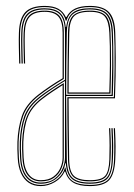

<svg xmlns="http://www.w3.org/2000/svg" viewBox="-20 -625 455 650"><path d="M118 5Q94 5 77.1 -6.4Q60.2 -17.8 50.9 -39.1Q41.5 -60.5 40 -90Q39 -108.5 38.8 -120.2Q38.5 -132 39 -145Q40.8 -192 53.9 -231.8Q67 -271.5 110 -304.8Q127 -318 148.6 -332.6Q170.2 -347.2 192 -360V-514Q192 -552 177.9 -568.5Q163.8 -585 131 -585Q96 -585 80.6 -568.2Q65.2 -551.5 64 -513.5Q63.2 -490.8 63.8 -465.6Q64.2 -440.5 65 -410H61Q60.2 -438 59.8 -465.1Q59.2 -492.2 60 -513.5Q61.2 -552.2 76.9 -570.6Q92.5 -589 131 -589Q166 -589 181 -571.6Q196 -554.2 196 -514V-357.8Q174 -344.8 152.4 -330.2Q130.8 -315.8 112 -301.2Q71.2 -269.5 58 -231.1Q44.8 -192.8 43 -145Q42.5 -129.8 42.8 -121.5Q43 -113.2 44 -90.2Q45.5 -61 54.6 -40.6Q63.8 -20.2 79.8 -9.6Q95.8 1 118 1Q146.8 1 170.1 -15.8Q193.5 -32.5 199.8 -57.5H201.8Q207 -25 226.4 -12Q245.8 1 284.2 1Q331 1 347.8 -18.9Q364.5 -38.8 366.2 -85Q366.8 -101 366.9 -116.1Q367 -131.2 366.8 -149.1Q366.5 -167 365.2 -191H369.2Q371.2 -151.5 371.2 -129.1Q371.2 -106.8 370.2 -85Q368 -35.8 349.8 -15.4Q331.5 5 284.2 5Q247.8 5 228.1 -6.8Q208.5 -18.5 200.8 -44.2H198.8Q188.8 -22.2 165.9 -8.6Q143 5 118 5ZM284.2 -3Q243.2 -3 224.5 -18.5Q205.8 -34 202.8 -72.2H200.8Q197.5 -45.2 174.9 -24.1Q152.2 -3 118 -3Q86.2 -3 68.2 -25.6Q50.2 -48.2 48 -90.5Q47 -109 46.8 -120Q46.5 -131 47 -144.8Q48.8 -191.8 61.4 -229.2Q74 -266.8 115 -298.5Q128.2 -308.8 143.4 -319Q158.5 -329.2 173.2 -338.6Q188 -348 200 -355V-514Q200 -556.5 184 -574.8Q168 -593 131 -593Q92.2 -593 74.8 -574.6Q57.2 -556.2 56 -513.8Q55.2 -490.5 55.8 -463.8Q56.2 -437 57 -410H53Q52.2 -437.5 51.8 -464.9Q51.2 -492.2 52 -513.8Q53.2 -557.8 71.4 -577.4Q89.5 -597 131 -597Q165.5 -597 182.6 -581.9Q199.8 -566.8 202.2 -533.8H204.2Q208.5 -568 227.1 -582.5Q245.8 -597 284.2 -597Q327 -597 344.1 -577.4Q361.2 -557.8 362.2 -514Q362.8 -496.8 363.4 -468.1Q364 -439.5 363.9 -398Q363.8 -356.5 361.8 -300H204Q204 -256.2 204.8 -197.6Q205.5 -139 206.2 -85.2Q207 -41.5 224.2 -24.2Q241.5 -7 284.2 -7Q325.2 -7 341 -23.5Q356.8 -40 358.2 -85.2Q358.8 -100 358.9 -115.1Q359 -130.2 358.8 -148.6Q358.5 -167 357.2 -191H361.2Q363 -156 363.2 -133.1Q363.5 -110.2 362.2 -85.2Q360.2 -39.5 344.5 -21.2Q328.8 -3 284.2 -3ZM118 -7Q147.8 -7 165.8 -21Q183.8 -35 191.9 -54.6Q200 -74.2 200 -91.2V-350.8Q182.8 -340.8 159.2 -325.2Q135.8 -309.8 117.2 -295.2Q79.8 -266.2 66.4 -230.5Q53 -194.8 51 -144.8Q50.5 -129.5 50.8 -121.5Q51 -113.5 52 -90.5Q54 -50.2 71.2 -28.6Q88.5 -7 118 -7ZM118 -11Q90.8 -11 74.4 -31.1Q58 -51.2 56 -90.8Q55 -109.5 54.8 -120Q54.5 -130.5 55 -144.8Q57 -198.2 71.4 -232.1Q85.8 -266 120.2 -292.5Q136.2 -305 157 -319Q177.8 -333 196 -343.8V-91.2Q196 -74.5 188.5 -55.8Q181 -37 163.9 -24Q146.8 -11 118 -11ZM118 -15Q144.8 -15 161 -27.1Q177.2 -39.2 184.6 -57Q192 -74.8 192 -91.2V-336.8Q177.5 -327.8 158.6 -315.1Q139.8 -302.5 122.2 -289Q87.5 -262 74.2 -228.6Q61 -195.2 59 -144.5Q58.5 -129.8 58.8 -122Q59 -114.2 60 -90.8Q62 -54.5 77 -34.8Q92 -15 118 -15ZM284.2 -11Q243.5 -11 227.4 -27Q211.2 -43 210.2 -85.2Q209.8 -113.5 209.1 -149.1Q208.5 -184.8 208.2 -222.9Q208 -261 208 -296H365.5Q367.5 -353.5 367.9 -395.8Q368.2 -438 367.8 -467.1Q367.2 -496.2 366.2 -514Q364.2 -557.8 347.1 -579.4Q330 -601 284.2 -601Q250.8 -601 231.6 -590.1Q212.5 -579.2 204.8 -554.8H202.8Q196 -579.2 178.8 -590.1Q161.5 -601 131 -601Q87 -601 68.2 -580.2Q49.5 -559.5 48 -514Q47.2 -490.8 47.8 -463.8Q48.2 -436.8 49 -410H45Q44.2 -436.8 43.8 -464.5Q43.2 -492.2 44 -514Q45.5 -562.8 65.6 -583.9Q85.8 -605 131 -605Q159.5 -605 176.6 -595.8Q193.8 -586.5 203 -567.2H205Q215.2 -587 234.5 -596Q253.8 -605 284.2 -605Q329 -605 349 -583.9Q369 -562.8 370.2 -514Q370.8 -499.2 371.1 -478.2Q371.5 -457.2 371.8 -429.6Q372 -402 371.4 -367.6Q370.8 -333.2 369.2 -292H212.2Q212.2 -245.8 212.9 -188.6Q213.5 -131.5 214.2 -85.5Q215 -43.5 230.8 -29.2Q246.5 -15 284.2 -15Q323.2 -15 336 -29.8Q348.8 -44.5 350.2 -85.2Q351 -109.5 351 -132.1Q351 -154.8 349.2 -191H353.2Q355.2 -151 355.2 -129Q355.2 -107 354.2 -85.2Q352.2 -43.2 338.8 -27.1Q325.2 -11 284.2 -11ZM204 -304H357.8Q359.5 -359.5 359.9 -399.1Q360.2 -438.8 359.8 -466.5Q359.2 -494.2 358.2 -513.8Q356.5 -555.8 340.9 -574.4Q325.2 -593 284.2 -593Q245 -593 226.1 -576.6Q207.2 -560.2 206.2 -513.8Q205.2 -471.8 204.6 -414.1Q204 -356.5 204 -304ZM354 -308H208.2Q208.2 -335.8 208.5 -368.9Q208.8 -402 209.2 -438.8Q209.8 -475.5 210.2 -513.8Q211 -557.8 228.5 -573.4Q246 -589 284.2 -589Q321.8 -589 337.5 -572.6Q353.2 -556.2 354.2 -513.8Q354.8 -498.5 355.4 -471.8Q356 -445 355.9 -404.8Q355.8 -364.5 354 -308ZM212.2 -312H350Q351.8 -366.5 352 -404.5Q352.2 -442.5 351.8 -468.6Q351.2 -494.8 350.2 -513.5Q348.5 -552 335.2 -568.5Q322 -585 284.2 -585Q243.8 -585 229.5 -568.8Q215.2 -552.5 214.5 -513.8Q213.5 -456.2 212.9 -411.9Q212.2 -367.5 212.2 -312Z"/></svg>

Font: Big Shoulders Inline Display SC Thin
Style: Regular
Weight: 100
Designer: Patric King
Foundry: XO Type Co
Version: Version 2.002